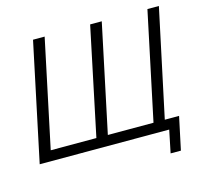

<svg xmlns="http://www.w3.org/2000/svg" viewBox="-117 -846 1206 1117"><g transform="rotate(-15 485.5 -287.0)"><path d="M776 136 804 0H24L174 -710H244L107 -62H382L518 -710H588L451 -62H726L863 -710H932L794 -62H880L838 136Z"/></g></svg>

Font: Raleway-v4020
Style: Italic
Weight: 400
Italic angle: -12°
Designer: Matt McInerney, Pablo Impallari, Rodrigo Fuenzalida
Foundry: Matt McInerney, Pablo Impallari, Rodrigo Fuenzalida
Version: Version 4.020;PS 004.020;hotconv 1.0.88;makeotf.lib2.5.64775